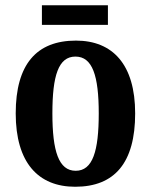

<svg xmlns="http://www.w3.org/2000/svg" viewBox="-20 -703 577 733"><path d="M140 -608H392V-683H140ZM267 10C418 10 496 -82 496 -270C496 -457 410 -548 270 -548C119 -548 40 -457 40 -270C40 -82 126 10 267 10ZM269 -51C204 -51 180 -126 180 -270C180 -414 203 -487 268 -487C333 -487 357 -414 357 -270C357 -126 334 -51 269 -51Z"/></svg>

Font: Noto Serif Myanmar Condensed
Style: Bold
Weight: 700
Width: 3
Designer: Ben Mitchell and the Monotype Design Team
Foundry: Monotype Imaging Inc.
Version: Version 2.106